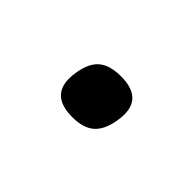

<svg xmlns="http://www.w3.org/2000/svg" viewBox="-14 -598 627 627"><g transform="rotate(45 300.0 -284.5)"><path d="M197 -262.5Q197 -277.5 200 -294.5Q208.5 -344 235 -365.8Q261.5 -387.5 312 -387.5Q408 -387.5 408 -307Q408 -292.5 405 -275Q396 -225 369.8 -202.8Q343.5 -180.5 293.5 -180.5Q197 -180.5 197 -262.5Z"/></g></svg>

Font: JuliaMono ExtraBoldItalic
Style: Regular
Weight: 800
Italic angle: -9°
Monospace: yes
Designer: cormullion
Foundry: corm
Version: Version 0.049; ttfautohint (v1.8.4)